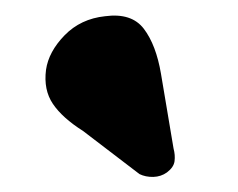

<svg xmlns="http://www.w3.org/2000/svg" viewBox="-20 -756 312 252"><path d="M191.3 -659.1 207.8 -561Q210.1 -552.5 209.1 -544.5Q208.1 -536.5 199.1 -529.7Q191.3 -524.1 181.2 -523.8Q171.1 -523.6 163.1 -527.5L89 -584.1Q61.8 -601.3 49.4 -619.7Q37 -638.1 40.4 -664.4Q43.8 -688.1 64.8 -709.7Q85.9 -731.3 117.8 -734.7Q152.7 -739.4 168.8 -718.2Q184.9 -697 191.3 -659.1Z"/></svg>

Font: Fraunces
Style: Italic
Weight: 900
Italic angle: -16°
Version: Version 1.000;[0bf87f6ff]